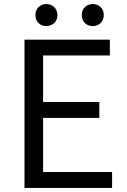

<svg xmlns="http://www.w3.org/2000/svg" viewBox="-20 -929 629 949"><path d="M101 0H534V-79H193V-346H471V-425H193V-655H523V-733H101ZM209 -800C240 -800 264 -822 264 -855C264 -886 240 -909 209 -909C178 -909 155 -886 155 -855C155 -822 178 -800 209 -800ZM439 -800C470 -800 493 -822 493 -855C493 -886 470 -909 439 -909C407 -909 384 -886 384 -855C384 -822 407 -800 439 -800Z"/></svg>

Font: Source Han Sans KR
Style: Regular
Weight: 400
Designer: Ryoko NISHIZUKA 西塚涼子 (kana, bopomofo & ideographs); Paul D. Hunt (Latin, Greek & Cyrillic); Sandoll Communications 산돌커뮤니
Foundry: Adobe
Version: Version 2.004;hotconv 1.0.118;makeotfexe 2.5.65603